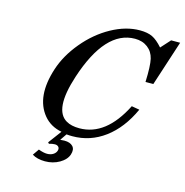

<svg xmlns="http://www.w3.org/2000/svg" viewBox="-114 -710 961 997"><g transform="rotate(15 367.0 -211.5)"><path d="M211.9 86.9 206.1 80.6 258.8 9.8Q198.7 -1.5 162.6 -44.9Q88.4 -134.8 140.1 -294.4Q165.5 -373 226.3 -446Q287.1 -519 364.7 -561.8Q442.4 -604.5 516.6 -604.5Q558.1 -604.5 584 -592Q609.9 -579.6 640.1 -545.4L686 -596.2H734.4L655.3 -353H613.3Q616.7 -439.9 608.2 -476.6Q599.6 -513.2 571.8 -534.4Q543.9 -555.7 503.4 -555.7Q343.8 -555.7 255.4 -284.7Q192.9 -92.8 272.9 -47.4Q299.8 -31.7 343.3 -31.7Q485.8 -31.7 577.1 -212.9L619.6 -205.6Q570.3 -97.7 492.4 -40Q414.6 17.6 318.8 17.6Q302.2 17.6 287.6 16.1L263.2 51.8Q282.2 50.3 285.6 50.3Q316.9 50.3 331.5 66.2Q346.2 82 336.7 111.1Q327.1 140.1 292.5 160.2Q257.8 180.2 215.3 180.2Q172.9 180.2 146 163.1L169.4 129.4Q196.8 139.6 215.6 139.6Q234.4 139.6 247.8 131.3Q261.2 123 265.4 110.1Q269.5 97.2 262.9 89.4Q256.3 81.5 242.9 81.5Q229.5 81.5 211.9 86.9Z"/></g></svg>

Font: RIT Rachana
Style: Bold Italic
Weight: 700
Designer: Hussain KH
Version: 1.4.7